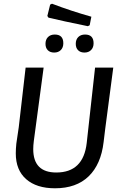

<svg xmlns="http://www.w3.org/2000/svg" viewBox="-20 -1006 646 1034"><path d="M453 -865Q315 -893 241 -911L235 -920L250 -981L260 -986Q365 -946 472 -916L463 -870ZM225 -770Q225 -793 238.5 -806.5Q252 -820 275 -820Q321 -820 321 -773Q321 -750 307.5 -736.5Q294 -723 272 -723Q250 -723 237.5 -735.5Q225 -748 225 -770ZM388 -770Q388 -793 401.5 -806.5Q415 -820 438 -820Q484 -820 484 -773Q484 -750 470.5 -736.5Q457 -723 435 -723Q413 -723 400.5 -735.5Q388 -748 388 -770ZM590 -642 547 -315 538 -241Q524 -121 457.5 -56.5Q391 8 276 8Q177 8 121 -41Q65 -90 65 -180Q65 -204 68 -233L81 -321L118 -642H215L162 -246Q159 -222 159 -203Q159 -77 283 -77Q429 -77 447 -236L492 -642Z"/></svg>

Font: Alegreya Sans SC Medium
Style: Italic
Weight: 500
Italic angle: -7°
Designer: Juan Pablo del Peral
Foundry: Huerta Tipografica
Version: Version 2.007